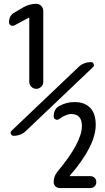

<svg xmlns="http://www.w3.org/2000/svg" viewBox="-20 -750 540 990"><path d="M256.8 189.5Q256.8 157.2 277.3 133.8Q402.3 -15.6 402.3 -100.6Q402.3 -161.1 348.6 -162.1Q320.3 -162.1 284.2 -135.7Q276.4 -129.9 266.6 -134.3Q256.8 -138.7 256.8 -149.4Q256.8 -187.5 285.2 -203.1Q324.2 -224.6 364.3 -223.6Q417 -223.6 445.3 -193.8Q473.6 -164.1 473.6 -106.4Q473.6 2 339.8 156.2V157.2V158.2H446.3Q459 158.2 467.8 167Q476.6 175.8 476.6 189Q476.6 202.1 467.8 210.9Q459 219.7 446.3 219.7H288.1Q275.4 219.7 266.1 210.9Q256.8 202.1 256.8 189.5ZM54.7 -619.1Q44.9 -614.3 35.6 -619.6Q26.4 -625 26.4 -635.7Q26.4 -669.9 54.7 -685.5L99.6 -711.9Q129.9 -729.5 167 -730.5Q181.6 -730.5 192.4 -719.7Q203.1 -709 203.1 -694.3V-328.1Q203.1 -313.5 192.4 -302.7Q181.6 -292 167 -292Q152.3 -292 141.6 -302.7Q130.9 -313.5 130.9 -328.1V-658.2L129.9 -659.2H128.9ZM450.2 -429.7Q459 -429.7 462.9 -419.9Q466.8 -410.2 460 -404.3L115.2 -76.2Q88.9 -49.8 49.8 -49.8Q40 -49.8 36.1 -59.6Q32.2 -69.3 40 -76.2L384.8 -404.3Q411.1 -429.7 450.2 -429.7Z"/></svg>

Font: Rounded-X Mgen+ 1m medium
Style: Regular
Weight: 500
Designer: [Source Han Sans]
Ryoko NISHIZUKA  (kana & ideographs); Paul D. Hunt (Latin, Greek & Cyrillic); Wenlong ZHANG  (bopomofo
Version: Version 1.059.20150602